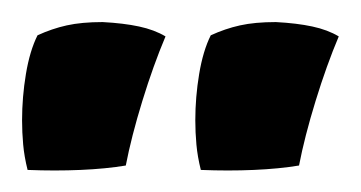

<svg xmlns="http://www.w3.org/2000/svg" viewBox="-30 -768 327 174"><path d="M63 -748Q82 -747 96 -744Q110 -741 120 -735Q109 -709 99 -676.5Q89 -644 84 -618Q66 -615 43 -614Q20 -613 -5 -614Q-8 -626 -9 -637Q-10 -648 -10 -659Q-10 -680 -6.5 -701Q-3 -722 4 -736Q17 -742 30.5 -745Q44 -748 63 -748ZM220 -748Q239 -747 253 -744Q267 -741 277 -735Q266 -709 256 -676.5Q246 -644 241 -618Q223 -615 200 -614Q177 -613 152 -614Q149 -626 148 -637Q147 -648 147 -659Q147 -680 150.5 -701Q154 -722 161 -736Q174 -742 187.5 -745Q201 -748 220 -748Z"/></svg>

Font: Atma Medium
Style: Regular
Weight: 500
Designer: Gregori Vincens, Jeremie Hornus, Riccardo Olocco, Yoann Minet.
Foundry: black foundry
Version: Version 1.101;PS 1.100;hotconv 1.0.86;makeotf.lib2.5.63406